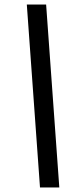

<svg xmlns="http://www.w3.org/2000/svg" viewBox="-20 -707 359 845"><path d="M98 -687H183L241 118H156Z"/></svg>

Font: Grenze SemiBold
Style: Italic
Weight: 600
Italic angle: -10°
Designer: Renata Polastri
Foundry: Omnibus-Type
Version: Version 1.002; ttfautohint (v1.8)